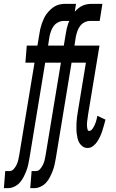

<svg xmlns="http://www.w3.org/2000/svg" viewBox="-77 -755 597 990"><path d="M-57 215 -50 127H-28Q-15 127 -6 116.5Q3 106 8.5 94.5Q14 83 17 70.5Q20 58 22 46L101 -432H54L61 -520H116L126 -580Q128 -594 131 -607Q134 -620 138.5 -633Q143 -646 149 -659Q155 -672 163.5 -683.5Q172 -695 182.5 -705Q193 -715 205 -722Q217 -729 230.5 -732Q244 -735 257 -735H315L301 -647H251Q237 -647 223 -640Q209 -633 200 -621Q191 -609 186 -594.5Q181 -580 178 -566L171 -520H259L252 -432H156L75 60Q72 77 68.5 93.5Q65 110 59 125.5Q53 141 45 157Q37 173 25.5 186Q14 199 -2.5 207Q-19 215 -35 215ZM79 215 86 127H108Q121 127 130 116.5Q139 106 144.5 94.5Q150 83 153 70.5Q156 58 158 46L237 -432H190L197 -520H252L262 -580Q264 -594 267 -607Q270 -620 274.5 -633Q279 -646 285 -659Q291 -672 299.5 -683.5Q308 -695 318.5 -705Q329 -715 341 -722Q353 -729 366.5 -732Q380 -735 393 -735H451L437 -647H387Q373 -647 359 -640Q345 -633 336 -621Q327 -609 322 -594.5Q317 -580 314 -566L307 -520H395L388 -432H292L211 60Q208 77 204.5 93.5Q201 110 195 125.5Q189 141 181 157Q173 173 161.5 186Q150 199 133.5 207Q117 215 101 215ZM375 8Q361 8 350.5 1Q340 -6 333 -17Q326 -28 323 -41Q320 -54 318.5 -67Q317 -80 317 -94Q317 -108 317.5 -122Q318 -136 320 -149.5Q322 -163 324 -177L366 -432H318L325 -520H436L377 -163Q376 -157 375.5 -151.5Q375 -146 374 -140.5Q373 -135 372.5 -129.5Q372 -124 371.5 -118.5Q371 -113 371.5 -107.5Q372 -102 372.5 -96.5Q373 -91 375 -85.5Q377 -80 382 -80Q390 -80 396 -86.5Q402 -93 405.5 -99.5Q409 -106 412.5 -113.5Q416 -121 418 -128.5Q420 -136 422 -143.5Q424 -151 425 -158L467 -138Q463 -123 459 -109Q455 -95 450.5 -80.5Q446 -66 439.5 -52Q433 -38 424.5 -25Q416 -12 403 -2Q390 8 375 8Z"/></svg>

Font: Iosevka Curly Slab Semibold
Style: Italic
Weight: 600
Italic angle: -9°
Monospace: yes
Designer: Belleve Invis
Foundry: Belleve Invis
Version: Version 22.1.2; ttfautohint (v1.8.4)